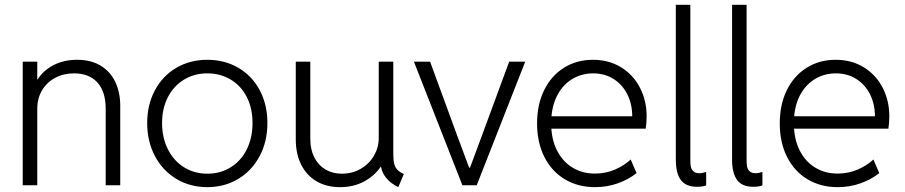

<svg xmlns="http://www.w3.org/2000/svg" viewBox="-20 -772 3770 800"><path d="M74.7 -515.1H135.3V-440.9H136.7Q161.1 -479.5 204.1 -501.2Q247.1 -522.9 301.3 -522.9Q359.9 -522.9 400.4 -497.8Q440.9 -472.7 460.9 -429.4Q481 -386.2 481 -331.1V0H420.4V-317.9Q420.4 -390.6 385.7 -428.5Q351.1 -466.3 288.6 -466.3Q245.1 -466.3 210.2 -447.8Q175.3 -429.2 155.3 -395.8Q135.3 -362.3 135.3 -319.3V0H74.7Z M593.3 -259.3Q593.3 -335.9 625.5 -396Q657.7 -456.1 714.8 -489.5Q772 -522.9 843.8 -522.9Q916 -522.9 973.1 -489.5Q1030.3 -456.1 1062.3 -396Q1094.2 -335.9 1094.2 -259.3Q1094.2 -182.6 1062 -121.8Q1029.8 -61 972.7 -26.6Q915.5 7.8 843.8 7.8Q772 7.8 714.8 -26.6Q657.7 -61 625.5 -121.8Q593.3 -182.6 593.3 -259.3ZM1032.2 -259.3Q1032.2 -320.8 1008.3 -367.7Q984.4 -414.6 941.4 -440.4Q898.4 -466.3 843.8 -466.3Q790 -466.3 747.1 -440.4Q704.1 -414.6 679.7 -367.4Q655.3 -320.3 655.3 -259.3Q655.3 -197.8 679.7 -149.7Q704.1 -101.6 746.8 -75Q789.6 -48.3 843.8 -48.3Q898.4 -48.3 941.4 -75Q984.4 -101.6 1008.3 -149.7Q1032.2 -197.8 1032.2 -259.3Z M1212.4 -190.9V-515.1H1272.9V-193.4Q1272.9 -148.9 1289.6 -116.2Q1306.2 -83.5 1335.9 -65.9Q1365.7 -48.3 1404.3 -48.3Q1448.2 -48.3 1483.4 -68.8Q1518.6 -89.4 1538.3 -123.5Q1558.1 -157.7 1558.1 -197.3V-515.1H1618.7V-132.3Q1618.7 -106 1622.3 -90.6Q1626 -75.2 1635.3 -65.2Q1644.5 -55.2 1662.6 -46.9L1639.6 7.8Q1577.6 -22.9 1567.4 -77.6H1566.4Q1541 -39.6 1497.3 -15.9Q1453.6 7.8 1396.5 7.8Q1341.3 7.8 1299.8 -16.1Q1258.3 -40 1235.4 -85Q1212.4 -129.9 1212.4 -190.9Z M1704.6 -515.1H1772L1886.2 -203.6L1934.6 -73.7H1938.5L1986.8 -203.6L2101.6 -515.1H2168.5L1966.3 0H1906.7Z M2217.8 -257.8Q2217.8 -336.9 2247.6 -397Q2277.3 -457 2330.3 -490Q2383.3 -522.9 2450.7 -522.9Q2517.1 -522.9 2568.1 -491.5Q2619.1 -460 2646.7 -406Q2674.3 -352.1 2674.3 -287.6Q2674.3 -274.4 2673.1 -259Q2671.9 -243.7 2670.4 -235.8H2277.3Q2281.2 -179.2 2305.2 -137Q2329.1 -94.7 2368.7 -71.8Q2408.2 -48.8 2458.5 -48.8Q2504.9 -48.8 2543.5 -65.9Q2582 -83 2607.9 -107.4L2632.3 -50.8Q2599.6 -24.4 2554.7 -8.3Q2509.8 7.8 2459 7.8Q2388.2 7.8 2333.3 -25.1Q2278.3 -58.1 2248 -118.4Q2217.8 -178.7 2217.8 -257.8ZM2614.3 -287.6Q2614.3 -337.4 2594.2 -378.2Q2574.2 -418.9 2537.1 -442.6Q2500 -466.3 2451.7 -466.3Q2405.8 -466.3 2367.9 -444.8Q2330.1 -423.3 2306.4 -382.8Q2282.7 -342.3 2277.8 -287.6Z M2795.9 -107.4V-752H2856.4V-106Q2856.4 -89.4 2858.4 -78.1Q2860.4 -66.9 2868.7 -58.6Q2877 -50.3 2894.5 -50.3Q2907.2 -50.3 2922.4 -55.7V0.5Q2907.7 6.3 2883.8 6.3Q2837.9 6.3 2816.9 -22Q2795.9 -50.3 2795.9 -107.4Z M3030.3 -107.4V-752H3090.8V-106Q3090.8 -89.4 3092.8 -78.1Q3094.7 -66.9 3103 -58.6Q3111.3 -50.3 3128.9 -50.3Q3141.6 -50.3 3156.7 -55.7V0.5Q3142.1 6.3 3118.2 6.3Q3072.3 6.3 3051.3 -22Q3030.3 -50.3 3030.3 -107.4Z M3229 -257.8Q3229 -336.9 3258.8 -397Q3288.6 -457 3341.6 -490Q3394.5 -522.9 3461.9 -522.9Q3528.3 -522.9 3579.3 -491.5Q3630.4 -460 3658 -406Q3685.5 -352.1 3685.5 -287.6Q3685.5 -274.4 3684.3 -259Q3683.1 -243.7 3681.6 -235.8H3288.6Q3292.5 -179.2 3316.4 -137Q3340.3 -94.7 3379.9 -71.8Q3419.4 -48.8 3469.7 -48.8Q3516.1 -48.8 3554.7 -65.9Q3593.3 -83 3619.1 -107.4L3643.6 -50.8Q3610.8 -24.4 3565.9 -8.3Q3521 7.8 3470.2 7.8Q3399.4 7.8 3344.5 -25.1Q3289.6 -58.1 3259.3 -118.4Q3229 -178.7 3229 -257.8ZM3625.5 -287.6Q3625.5 -337.4 3605.5 -378.2Q3585.4 -418.9 3548.3 -442.6Q3511.2 -466.3 3462.9 -466.3Q3417 -466.3 3379.2 -444.8Q3341.3 -423.3 3317.6 -382.8Q3293.9 -342.3 3289.1 -287.6Z"/></svg>

Font: Reddit Sans Light
Style: Regular
Weight: 300
Designer: Stephen Hutchings
Foundry: Reddit
Version: Version 1.013